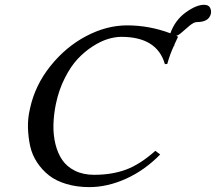

<svg xmlns="http://www.w3.org/2000/svg" viewBox="-20 -763 892 793"><path d="M822.8 -743.2Q841.3 -743.2 847.4 -731.4Q853.5 -719.7 851.1 -707Q843.3 -671.9 793.9 -671.9Q781.2 -671.9 763.9 -657.7Q746.6 -643.6 731.2 -629.6Q715.8 -615.7 708 -615.7L713.4 -612.8L714.8 -609.9L700.2 -578.6V-574.2L698.2 -573.7Q681.6 -538.1 670.9 -499L661.1 -498Q628.9 -610.8 481 -610.8Q455.1 -610.8 425.5 -601.8Q396 -592.8 362.8 -571.5Q329.6 -550.3 300.8 -519.5Q272 -488.8 247.6 -440.4Q223.1 -392.1 210.9 -334Q201.7 -289.1 200.7 -247.3Q199.7 -205.6 209 -167.7Q218.3 -129.9 237.3 -102.1Q256.3 -74.2 290 -57.6Q323.7 -41 368.7 -41Q442.4 -41 500.5 -62.5Q558.6 -84 621.6 -140.1L641.6 -125Q577.6 -59.6 500.7 -24.9Q423.8 9.8 349.1 9.8Q296.9 9.8 253.9 -3.2Q210.9 -16.1 182.4 -38.6Q153.8 -61 133.3 -92Q112.8 -123 104.7 -159.2Q96.7 -195.3 95.5 -234.9Q94.2 -274.4 104 -314.9Q124.5 -410.6 188.2 -490.2Q252 -569.8 336.2 -614Q420.4 -658.2 504.9 -658.2Q596.2 -658.2 683.6 -625.5Q703.1 -679.7 746.8 -711.4Q790.5 -743.2 822.8 -743.2Z"/></svg>

Font: Linux Biolinum G
Style: Italic
Weight: 400
Italic angle: -12°
Designer: Philipp H. Poll
Foundry: Philipp H. Poll
Version: Version 0.5.1